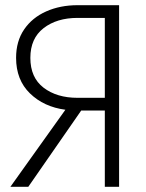

<svg xmlns="http://www.w3.org/2000/svg" viewBox="-20 -720 563 740"><path d="M439 -700V0H384V-294H293L89 0H20L232 -297Q149 -308 95.5 -360Q42 -412 42 -497Q42 -561 73 -606.5Q104 -652 158 -676Q212 -700 279 -700ZM279 -343H384V-651H279Q199 -651 148 -611.5Q97 -572 97 -497Q97 -421 148 -382Q199 -343 279 -343Z"/></svg>

Font: Jost* Light
Style: Regular
Weight: 300
Version: Version 3.7